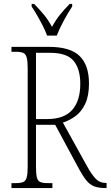

<svg xmlns="http://www.w3.org/2000/svg" viewBox="-20 -951 559 971"><path d="M38 0V-25H61Q85 -25 97.5 -30.5Q110 -36 115 -53.5Q120 -71 120 -108V-606Q120 -642 115 -660Q110 -678 97.5 -683.5Q85 -689 61 -689H38V-714H227Q335 -714 382.5 -668Q430 -622 430 -528Q430 -466 411 -426Q392 -386 362 -364Q332 -342 298 -331L421 -109Q445 -66 465 -46Q485 -26 513 -26H519V0H514Q480 0 458 -8Q436 -16 419 -36Q402 -56 382 -92L259 -320H162V-108Q162 -71 166.5 -53.5Q171 -36 183.5 -30.5Q196 -25 220 -25H245V0ZM220 -349Q304 -349 345 -395Q386 -441 386 -527Q386 -603 352 -643.5Q318 -684 232 -684H162V-349ZM218 -771Q210 -794 196.5 -820.5Q183 -847 168 -873Q153 -899 140 -918V-931H153Q182 -901 203 -875.5Q224 -850 243 -815Q262 -850 282.5 -875.5Q303 -901 332 -931H345V-918Q326 -890 303 -847.5Q280 -805 267 -771Z"/></svg>

Font: Noto Serif Lao Condensed ExtraLight
Style: Regular
Weight: 200
Width: 3
Designer: Monotype Design Team
Foundry: Monotype Imaging Inc.
Version: Version 2.003; ttfautohint (v1.8.4.7-5d5b)